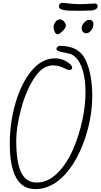

<svg xmlns="http://www.w3.org/2000/svg" viewBox="-20 -1294 701 1336"><path d="M48 -295Q48 -440 88 -577.5Q128 -715 199.5 -801.5Q271 -888 363 -888Q421 -888 468 -848Q482 -834 482 -822Q482 -815 477 -811Q472 -807 463 -807Q452 -807 438 -814Q394 -839 348 -839Q274 -839 216 -747.5Q158 -656 125.5 -531Q93 -406 93 -316Q93 -166 127 -95Q161 -24 235 -24Q312 -24 376.5 -86.5Q441 -149 485 -247.5Q529 -346 552 -454Q575 -556 575 -654Q575 -775 537 -852Q508 -908 465 -920Q456 -923 434 -927Q405 -932 389 -937.5Q373 -943 373 -953Q373 -972 398 -975Q530 -975 576 -876Q622 -777 622 -625Q622 -517 593 -402.5Q564 -288 511 -191Q456 -91 382.5 -34.5Q309 22 226 22Q48 22 48 -295ZM353 -1103Q353 -1127 367 -1143Q378 -1159 399 -1159Q409 -1159 422 -1148V-1149Q438 -1130 438 -1115Q438 -1100 416 -1078Q394 -1056 381 -1056Q369 -1056 361 -1071.5Q353 -1087 353 -1103ZM572 -1063Q548 -1072 548 -1096Q548 -1118 566 -1137Q584 -1156 599 -1156Q630 -1156 630 -1125Q630 -1103 614 -1082.5Q598 -1062 580 -1062ZM390 -1250Q390 -1262 398.5 -1269Q407 -1276 419 -1274Q494 -1265 536 -1265Q566 -1265 644 -1270Q660 -1264 660 -1252Q660 -1232 633 -1224Q613 -1219 537 -1219L453 -1220Q422 -1223 406 -1229Q390 -1235 390 -1250Z"/></svg>

Font: Bad Script
Style: Regular
Weight: 400
Italic angle: -10°
Designer: Roman Shchyukin (Gaslight Type Foundry), Cyreal (Charset Expansion)
Foundry: Gaslight
Version: Version 2.000